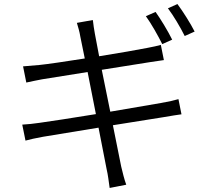

<svg xmlns="http://www.w3.org/2000/svg" viewBox="-20 -869 1040 949"><path d="M749 -810 701 -789C728 -752 762 -691 782 -651L831 -673C811 -714 774 -775 749 -810ZM857 -849 810 -828C838 -791 871 -735 893 -691L942 -713C923 -751 884 -813 857 -849ZM90 -253 106 -174C128 -180 154 -186 193 -193L467 -238L507 -33C514 -4 517 26 522 60L604 44C594 17 586 -17 579 -46L538 -250L789 -290C827 -296 857 -302 877 -304L862 -379C842 -373 815 -367 776 -360L525 -317L483 -524L722 -562C748 -566 776 -570 790 -572L775 -647C759 -643 736 -637 707 -632C663 -623 569 -607 470 -591L449 -702C445 -723 441 -751 439 -770L360 -756C366 -735 373 -714 377 -688L399 -580C304 -565 216 -552 176 -548C144 -545 118 -543 94 -541L110 -461C138 -467 161 -472 188 -477L413 -513L454 -305C338 -286 227 -269 176 -262C150 -258 113 -254 90 -253Z"/></svg>

Font: Noto Sans KR DemiLight
Style: Regular
Weight: 350
Designer: Ryoko NISHIZUKA 西塚涼子 (kana, bopomofo & ideographs); Paul D. Hunt (Latin, Greek & Cyrillic); Sandoll Communications 산돌커뮤니
Foundry: Adobe
Version: Version 2.004;hotconv 1.0.118;makeotfexe 2.5.65603